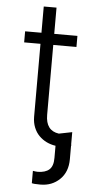

<svg xmlns="http://www.w3.org/2000/svg" viewBox="-59 -712 480 952"><g transform="rotate(5 180.5 -235.5)"><path d="M298.3 -545.5V-490.4H182.9V-142.4Q182.9 -63.9 248.6 -54.7L314.3 -67.8V-7.5L315.7 -1.4Q315.3 -1.4 315 -1.1Q314.6 -0.7 314.3 -0.7V66.8Q314.3 130.7 275.6 167.8Q236.9 204.9 180.4 204.9H176.5Q146.3 204.9 136.7 201.7V140.3Q150.6 142.8 160.5 143.1Q198.5 142.8 218.2 125.4Q237.9 108 237.6 66.8V6.7Q213.8 3.2 192.8 -6.9Q171.9 -17 155.4 -33.6Q138.8 -50.1 129.1 -74.2Q119.3 -98.4 119.3 -127.5V-490.4H38V-545.5H119.3V-676.1H182.9V-545.5Z"/></g></svg>

Font: Inter Light BETA
Style: Regular
Weight: 300
Designer: Rasmus Andersson
Foundry: rsms
Version: Version 3.011;git-f93a4a705